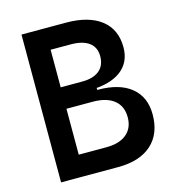

<svg xmlns="http://www.w3.org/2000/svg" viewBox="-104 -782 794 870"><g transform="rotate(-15 293.0 -346.5)"><path d="M178.7 0V-100.6H315.4Q376.5 -100.6 410.2 -128.7Q443.8 -156.7 443.8 -207.5Q443.8 -259.3 408.7 -287.6Q373.5 -315.9 308.6 -315.9H180.7L168.9 -362.3H345.2Q446.3 -362.3 501.2 -317.4Q556.2 -272.5 556.2 -190.4Q556.2 -99.6 500.7 -49.8Q445.3 0 343.8 0ZM75.7 0V-693.4H185.5V0ZM145.5 -340.8V-388.7H342.3V-340.8ZM178.7 -370.1V-416.5H286.1Q338.4 -416.5 366.7 -439.7Q395 -462.9 395 -506.8Q395 -548.8 365.2 -570.8Q335.4 -592.8 279.3 -592.8H180.7L168.9 -693.4H284.2Q390.6 -693.4 449 -647.9Q507.3 -602.5 507.3 -518.6Q507.3 -447.3 455.1 -408.7Q402.8 -370.1 307.1 -370.1Z"/></g></svg>

Font: Cascadia Mono Medium
Style: Regular
Weight: 500
Monospace: yes
Designer: Aaron Bell
Foundry: Saja Typeworks
Version: Version 2407.024